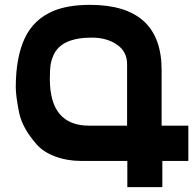

<svg xmlns="http://www.w3.org/2000/svg" viewBox="-20 -771 805 790"><path d="M502.9 -506.8Q502.9 -559.1 460.9 -587.6Q418.9 -616.2 357.9 -616.2Q231.9 -616.2 200.2 -543.9Q190.4 -521.5 187.7 -501.5Q185.1 -481.4 185.1 -445.8Q185.1 -253.9 347.2 -253.9H502.9ZM647.9 -108.9V-1H503.9V-108.9H313Q255.9 -108.9 207.5 -127Q159.2 -145 131.8 -175.8Q71.3 -243.7 58.1 -310.1Q44.9 -377.4 44.9 -411.1Q44.9 -534.2 81.5 -613Q118.2 -691.9 200.2 -726.1Q259.8 -751 350.1 -751Q645 -751 645 -482.9V-253.9H754.9V-108.9Z"/></svg>

Font: Miedinger*
Style: Bold
Weight: 700
Version: Version 001.000